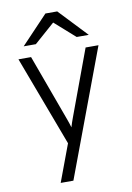

<svg xmlns="http://www.w3.org/2000/svg" viewBox="-100 -793 721 1049"><g transform="rotate(-10 261.0 -269.0)"><path d="M149.5 194 226.5 -12.5 39.5 -511H109.5L243.5 -144.5Q248.5 -131.5 252.2 -120Q256 -108.5 260 -95Q264 -108.5 267.8 -120Q271.5 -131.5 276.5 -144.5L412 -511H483.5L220 194ZM80 -576 228 -732H293.5L441 -576H374L261 -676L147.5 -576Z"/></g></svg>

Font: Overpass Light
Style: Regular
Weight: 300
Designer: Delve Withrington, Dave Bailey, Thomas Jockin
Foundry: Delve Fonts LLC
Version: Version 4.000; ttfautohint (v1.8.3)